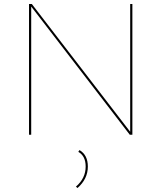

<svg xmlns="http://www.w3.org/2000/svg" viewBox="-20 -678 813 966"><path d="M635 -658H646V0H633L137 -645V0H126V-658H140L635 -15ZM380 77Q422 102 422 160Q422 222 370 268L362 261Q411 219 411 160Q411 107 374 86Z"/></svg>

Font: EauTest Hairline
Style: Regular
Weight: 250
Designer: Christian Thalmann (Catharsis Fonts)
Version: Version 0.001;PS 000.001;hotconv 1.0.88;makeotf.lib2.5.64775